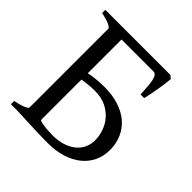

<svg xmlns="http://www.w3.org/2000/svg" viewBox="-168 -747 885 885"><g transform="rotate(45 275.0 -304.0)"><path d="M253.9 -317.4Q230.5 -317.4 210.7 -315.2Q190.9 -313 173.3 -310.1V-50.8Q173.3 -46.4 177.2 -43.9Q185.5 -41 196.3 -39.1Q207 -37.1 218.5 -36.1Q230 -35.2 241.2 -34.7Q252.4 -34.2 262.2 -34.2Q297.4 -34.2 325.7 -43.2Q354 -52.2 374.3 -68.4Q394.5 -84.5 405.3 -107.2Q416 -129.9 416 -157.2Q416 -184.1 406.5 -212.4Q397 -240.7 377.2 -264.2Q357.4 -287.6 326.9 -302.5Q296.4 -317.4 253.9 -317.4ZM462.9 -603Q461.9 -590.3 459.5 -570.8Q457 -551.3 453.4 -530Q449.7 -508.8 445.6 -488.3Q441.4 -467.8 438 -454.1H414.6Q413.1 -485.4 411.1 -507.6Q409.2 -529.8 405.5 -543.9Q401.9 -558.1 396 -564.7Q390.1 -571.3 380.9 -571.3H173.3V-351.6Q195.3 -356 220.7 -358.6Q246.1 -361.3 272.9 -361.3Q326.2 -361.3 367.9 -347.4Q409.7 -333.5 438 -308.6Q466.3 -283.7 481.2 -249.3Q496.1 -214.8 496.1 -173.8Q496.1 -132.3 479.7 -98.9Q463.4 -65.4 433.8 -42Q404.3 -18.6 363.3 -5.9Q322.3 6.8 272.9 6.8Q262.2 6.8 247.3 6.6Q232.4 6.3 215.3 5.9Q198.2 5.4 180.2 4.9Q162.1 4.4 145 3.4Q104.5 2 60.1 0H23.9V-21Q57.1 -27.8 76.2 -35.9Q95.2 -43.9 95.2 -50.8V-564Q95.2 -569.8 77.1 -578.6Q59.1 -587.4 23.9 -594.2V-615.2H447.8Z"/></g></svg>

Font: Gentium Plus APac
Style: Regular
Weight: 400
Designer: J. Victor Gaultney, Annie Olsen, Iska Routamaa, Becca Hirsbrunner
Foundry: SIL International
Version: Version 5.000